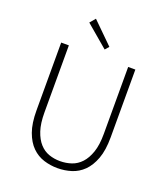

<svg xmlns="http://www.w3.org/2000/svg" viewBox="-154 -960 943 1080"><g transform="rotate(20 317.0 -420.0)"><path d="M338 -706 205 -819 233 -852 358 -729ZM316 12Q274 12 234 -0.5Q194 -13 163 -43.5Q132 -74 113.5 -125Q95 -176 95 -253V-659H141V-258Q141 -192 155.5 -148.5Q170 -105 194 -78.5Q218 -52 249.5 -41Q281 -30 316 -30Q352 -30 384.5 -41Q417 -52 441.5 -78.5Q466 -105 481 -148.5Q496 -192 496 -258V-659H539V-253Q539 -176 520 -125Q501 -74 470 -43.5Q439 -13 399 -0.5Q359 12 316 12Z"/></g></svg>

Font: TypoPRO Source Sans Pro
Style: Regular
Weight: 300
Designer: Paul D. Hunt
Foundry: Adobe Systems Incorporated
Version: Version 2.020;PS 2.000;hotconv 1.0.86;makeotf.lib2.5.63406